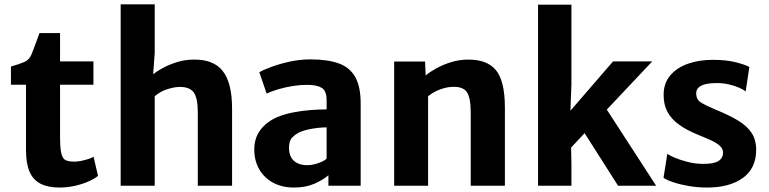

<svg xmlns="http://www.w3.org/2000/svg" viewBox="-20 -832 3445 860"><path d="M246.5 8Q195.5 8 162.2 -8.8Q129 -25.5 112.8 -62Q96.5 -98.5 96.5 -158.5V-452.5H29V-534Q66 -544.5 88.2 -554Q110.5 -563.5 120.5 -587Q125.5 -598.5 131.2 -614Q137 -629.5 143.5 -647.5Q150 -665.5 157 -684H249V-557H398.5V-452.5H249V-223Q249 -170 254.5 -145.8Q260 -121.5 273.5 -114.8Q287 -108 312.5 -108Q325.5 -108 342.5 -111.2Q359.5 -114.5 375 -119.5Q390.5 -124.5 399 -130L419 -44.5Q405.5 -32.5 378.5 -20.2Q351.5 -8 317 0Q282.5 8 246.5 8Z M520.5 0V-812.5H673V-595L666 -499.5Q683 -513 707.5 -526.5Q737 -542.5 772 -553.5Q807 -564.5 844 -565Q935 -567.5 977.2 -514.5Q1019.5 -461.5 1019.5 -345.5V0H866V-328Q866 -394 847 -419Q828 -444 781 -442.5Q760 -442 729.5 -432.5Q699 -423 673 -401V0Z M1595.5 0H1451V-47Q1428.5 -27 1389.2 -9.5Q1350 8 1296.5 8Q1243.5 8 1203.5 -13.5Q1163.5 -35 1141.2 -73.5Q1119 -112 1119 -163Q1119 -214 1146.8 -250.5Q1174.5 -287 1222 -307.5Q1254.5 -321 1293.2 -328.5Q1332 -336 1370.8 -339Q1409.5 -342 1443 -342V-383Q1443 -425.5 1420.5 -438.8Q1398 -452 1356 -452Q1324.5 -452 1290.2 -446.5Q1256 -441 1225.5 -432Q1195 -423 1174.5 -412.5L1141.5 -508.5Q1158.5 -518.5 1194.5 -532Q1230.5 -545.5 1277 -555.8Q1323.5 -566 1370.5 -566Q1447.5 -566 1497.2 -548Q1547 -530 1571.2 -487Q1595.5 -444 1595.5 -368ZM1402.5 -259Q1380 -256.5 1359.2 -251.8Q1338.5 -247 1324.5 -241Q1305 -232 1289.8 -217Q1274.5 -202 1274.5 -171Q1274.5 -130.5 1297 -111.2Q1319.5 -92 1355 -92Q1373.5 -92 1391.8 -97Q1410 -102 1424 -108.8Q1438 -115.5 1443 -121.5V-261.5Q1425 -261.5 1402.5 -259Z M1745.5 0V-556.5H1884L1886.5 -494Q1905.5 -510 1935 -526.2Q1964.5 -542.5 2000.2 -553.5Q2036 -564.5 2072.5 -565Q2159.5 -567 2200.5 -518.8Q2241.5 -470.5 2241.5 -349.5V0H2088.5V-328Q2088.5 -393 2071.5 -419Q2054.5 -445 2005 -443Q1990 -442.5 1971.2 -437.8Q1952.5 -433 1933.2 -423.8Q1914 -414.5 1897.5 -401V0Z M2901.5 -557 2698 -341 2919 0H2748.5L2598.5 -235.5L2538 -171L2539.5 -99V0H2390V-811H2539.5V-453.5L2535 -336L2726 -557Z M2952 -35.5 2969 -143Q2977 -136.5 3001.5 -126Q3026 -115.5 3060 -106.8Q3094 -98 3130 -98Q3175.5 -97.5 3197 -110.2Q3218.5 -123 3218.5 -148.5Q3218.5 -166 3204.2 -179Q3190 -192 3165.5 -203.2Q3141 -214.5 3111 -226.5Q3057 -248 3021.8 -273.5Q2986.5 -299 2969.2 -331.8Q2952 -364.5 2952.5 -408.5Q2953 -460.5 2982.8 -495Q3012.5 -529.5 3062.2 -546.8Q3112 -564 3172.5 -564Q3234 -564 3277.2 -552.8Q3320.5 -541.5 3336.5 -532L3320 -422.5Q3310.5 -430.5 3290 -439.5Q3269.5 -448.5 3243.8 -454.2Q3218 -460 3191.5 -460Q3143 -460 3120.8 -448.2Q3098.5 -436.5 3098.5 -414.5Q3098 -386 3120.8 -372.2Q3143.5 -358.5 3184 -341.5Q3244 -317 3284.8 -292.8Q3325.5 -268.5 3346.2 -237.2Q3367 -206 3367 -161Q3367 -78 3307.5 -35Q3248 8 3147 8Q3104.5 8 3065.2 1.2Q3026 -5.5 2996.2 -15.5Q2966.5 -25.5 2952 -35.5Z"/></svg>

Font: Koeln Type Sans
Style: Bold
Weight: 700
Designer: Eben Sorkin
Foundry: Eben Sorkin
Version: Version 2.001